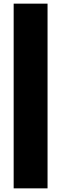

<svg xmlns="http://www.w3.org/2000/svg" viewBox="-20 -819 362 1054"><path d="M241 215V-799H55V215Z"/></svg>

Font: Repo ExtraBlack
Style: Regular
Weight: 400
Designer: Stefan Peev
Foundry: Context Ltd
Version: Version 001.502